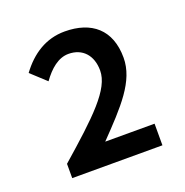

<svg xmlns="http://www.w3.org/2000/svg" viewBox="-90 -972 597 618"><g transform="rotate(-20 208.0 -663.0)"><path d="M56 -437H365V-511H196C281 -599 344 -665 344 -745C344 -841 286 -889 194 -889C130 -889 79 -856 40 -803L91 -756C116 -791 146 -817 181 -817C229 -817 259 -784 259 -732C259 -668 185 -599 56 -486Z"/></g></svg>

Font: Spoqa Han Sans Neo Medium
Style: Regular
Weight: 500
Designer: [Spoqa Han Sans Neo] Dong-huui Kim  Younghwa Kang  Yujin Lee  [Noto Sans] Ryoko NISHIZUKA  (kana & ideographs); Paul D. 
Foundry: Spoqa (http://www.spoqa-han-sans.com)
Version: Version 1.000